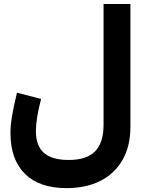

<svg xmlns="http://www.w3.org/2000/svg" viewBox="-20 -705 727 971"><path d="M327.8 104Q242.8 104 202.2 68.2Q161.5 32.3 161.5 -42.6Q161.5 -72.9 167.9 -113Q174.3 -153.2 187.9 -204.6L65.9 -236.1Q48.1 -163.6 40.6 -116.9Q33 -70.2 33 -32.9Q33 102.1 106.3 174.3Q179.5 246.4 316.1 246.4Q416.2 246.4 488.6 209.3Q561.1 172.1 600.3 102.7Q639.6 33.3 639.6 -63.6V-684.9H503.7V-74Q503.7 16.9 460.8 60.4Q417.9 104 327.8 104Z"/></svg>

Font: Estedad VF
Style: Regular
Weight: 100
Designer: Amin Abedi
Version: Version 7.3